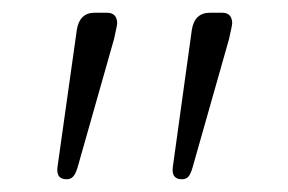

<svg xmlns="http://www.w3.org/2000/svg" viewBox="-20 -722 450 300"><path d="M250 -460.9 279.8 -675.8Q284.2 -702.1 308.1 -702.1H327.1Q342.8 -702.1 342.8 -685.1Q342.8 -683.1 337.9 -661.1L280.8 -460Q277.8 -449.7 274.2 -445.8Q270.5 -441.9 264.2 -441.9Q247.6 -441.9 250 -460.9ZM69.8 -460.9 100.1 -675.8Q104.5 -702.1 127.9 -702.1H147Q163.1 -702.1 163.1 -685.1Q163.1 -683.1 158.2 -661.1L101.1 -460Q98.1 -450.2 94.2 -446Q90.3 -441.9 84 -441.9Q67.4 -441.9 69.8 -460.9Z"/></svg>

Font: Quicksand
Style: Light
Weight: 300
Designer: Andrew Paglinawan
Foundry: Andrew Paglinawan
Version: 1.002